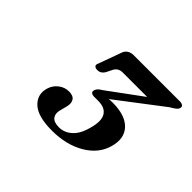

<svg xmlns="http://www.w3.org/2000/svg" viewBox="-91 -831 619 619"><g transform="rotate(45 219.0 -521.0)"><path d="M240.5 -532.5 237 -540.5Q244 -542 253.2 -543Q262.5 -544 271.5 -544Q329 -544 355 -516.8Q381 -489.5 368.5 -444Q356 -397 309 -369.2Q262 -341.5 196.5 -341.5Q132.5 -341.5 106.2 -365.8Q80 -390 89.5 -425Q95 -445 111 -457.5Q127 -470 146.5 -470Q166 -470 173 -459.2Q180 -448.5 175.5 -430.5L169 -405.5Q164.5 -387.5 173.2 -376.2Q182 -365 205.5 -365Q229.5 -365 249.2 -382.8Q269 -400.5 278.5 -438.5Q289 -477 277.2 -496Q265.5 -515 234.5 -515H215.5Q207.5 -515 203 -518.8Q198.5 -522.5 201 -529.5Q202.5 -535.5 207.2 -540.2Q212 -545 220 -549.5L368.5 -658.5L364.5 -635.5H225.5Q206.5 -635.5 197.5 -620L186 -597Q182 -590.5 176.2 -586.8Q170.5 -583 162 -583Q153 -583 149.2 -587.5Q145.5 -592 149.5 -600L179 -681Q182.5 -689.5 191 -694.8Q199.5 -700 212 -700H421.5Q431 -700 435.5 -695.8Q440 -691.5 437.5 -685Q436 -679.5 429.5 -674.5Q423 -669.5 411.5 -663Z"/></g></svg>

Font: Fraunces Medium
Style: Italic
Weight: 500
Italic angle: -16°
Version: Version 1.000;[b76b70a41]